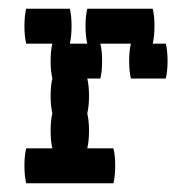

<svg xmlns="http://www.w3.org/2000/svg" viewBox="-20 -420 440 440"><path d="M364 -280Q364 -257 360 -240H280Q276 -257 276 -280Q276 -304 280 -320H210Q214 -304 214 -280Q214 -257 210 -240H180Q184 -224 184 -200Q184 -177 180 -160Q184 -144 184 -120Q184 -97 180 -80H240Q244 -64 244 -40Q244 -17 240 0H40Q36 -17 36 -40Q36 -64 40 -80H100Q96 -97 96 -120Q96 -144 100 -160Q96 -177 96 -200Q96 -224 100 -240Q96 -257 96 -280Q96 -304 100 -320H40Q36 -337 36 -360Q36 -384 40 -400H140Q144 -384 144 -360Q144 -337 140 -320H180Q176 -337 176 -360Q176 -384 180 -400H330Q334 -384 334 -360Q334 -337 330 -320H360Q364 -304 364 -280Z"/></svg>

Font: VT323
Style: Regular
Weight: 400
Monospace: yes
Designer: Peter Hull
Version: Version 2.000